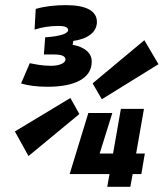

<svg xmlns="http://www.w3.org/2000/svg" viewBox="-20 -723 633 743"><path d="M395 0H484.4L493.2 -49.3H526.9L540.5 -128.9H506.8L537.1 -301.8H447.8L417.5 -128.9H365.7L414.6 -285.6H321.8L250 -50.8L249 -49.3H403.8ZM164.1 -387.2C267.6 -387.2 335 -418.9 335 -484.4C335 -518.1 308.6 -540.5 261.2 -549.8L263.7 -564.5C320.8 -572.8 355 -599.1 355 -638.2C355 -680.7 313.5 -703.1 235.8 -703.1C192.9 -703.1 153.3 -698.7 118.2 -688.5L113.8 -608.4C142.1 -617.7 172.4 -622.6 207 -622.6C231.9 -622.6 243.7 -616.7 243.7 -606.4C243.7 -594.2 216.3 -582.5 154.8 -578.6L149.9 -512.2H189C219.2 -512.2 233.4 -505.4 233.4 -492.7C233.4 -479 210 -468.3 177.7 -468.3C142.6 -468.3 115.7 -474.6 95.2 -478.5L61.5 -399.9C87.9 -392.1 122.6 -387.2 164.1 -387.2ZM374 -338.9 593.3 -474.6 538.6 -567.4 338.4 -400.4ZM90.3 -119.1 287.1 -281.7 252.4 -343.8 37.6 -214.4Z"/></svg>

Font: Cascadia Mono SemiBold
Style: Italic
Weight: 600
Italic angle: -10°
Monospace: yes
Designer: Aaron Bell
Foundry: Saja Typeworks
Version: Version 2404.023